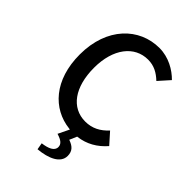

<svg xmlns="http://www.w3.org/2000/svg" viewBox="-259 -762 1074 1074"><g transform="rotate(45 278.0 -224.5)"><path d="M336 -81C227 -81 158 -176 158 -329C158 -480 233 -575 340 -575C388 -575 423 -555 457 -523L515 -588C475 -629 412 -666 339 -666C181 -666 49 -540 49 -325C49 -123 159 -6 300 10L307 11L275 77C312 88 331 102 331 126C331 157 296 171 250 177L257 217C337 210 403 181 403 124C403 86 382 68 350 56L345 54L364 10H367C430 2 484 -28 528 -79L470 -144C433 -104 391 -81 336 -81Z"/></g></svg>

Font: Falling Sky
Style: Light
Weight: 400
Designer: Paul D. Hunt
Foundry: Adobe Systems Incorporated
Version: Version 1.02